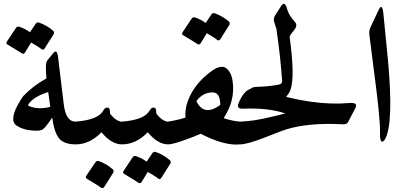

<svg xmlns="http://www.w3.org/2000/svg" viewBox="-20 -746 2133 1012"><path d="M259 -464Q282 -494 287 -437L316 -197Q327 -104 379 -105Q403 -105 412 -83Q421 -59 410 -22Q399 15 379 15Q317 15 291 -17Q266 -48 255 -126Q217 -69 202 -62Q188 -55 151 -58Q103 -61 69 -83Q47 -97 50 -126Q53 -155 72 -190Q82 -208 90 -221Q98 -234 104 -241Q152 -292 225 -333Q217 -412 229 -427ZM234 -261Q158 -237 130 -197Q126 -191 133 -187Q183 -166 245 -183Q243 -199 240 -218.5Q237 -238 234 -261ZM169 -622Q175 -630 186 -627Q206 -620 225 -609Q244 -598 260 -584Q268 -576 263 -566L215 -490Q207 -479 197 -488Q193 -492 179.5 -500.5Q166 -509 144 -522L111 -468Q104 -458 93 -466Q88 -470 69.5 -481Q51 -492 20 -511Q9 -517 17 -528L65 -600Q71 -608 82 -605Q112 -595 138 -576Z M561 -145Q592 -107 623 -104Q651 -101 655 -84Q658 -72 655 -42Q654 -27 650.5 -16.5Q647 -6 644 1Q638 15 623 15Q567 15 515 -49Q453 15 379 15Q358 15 352 -12L343 -53Q340 -69 351 -86Q362 -104 379 -105Q498 -114 525 -164Q534 -179 544 -179Q559 -179 559 -162Q559 -154 560 -150Q561 -146 561 -145ZM484 108Q490 100 501 103Q521 110 539.5 121Q558 132 574 146Q582 154 577 164L529 240Q522 250 511 242Q501 234 439 197Q428 190 435 180Z M805 -145Q836 -107 867 -104Q895 -101 899 -84Q902 -72 899 -42Q898 -27 894.5 -16.5Q891 -6 888 1Q882 15 867 15Q811 15 759 -49Q697 15 623 15Q602 15 596 -12L587 -53Q584 -69 595 -86Q606 -104 623 -105Q742 -114 769 -164Q778 -179 788 -179Q803 -179 803 -162Q803 -154 804 -150Q805 -146 805 -145ZM784 60Q790 52 801 55Q821 62 840 73Q859 84 875 98Q883 106 878 116L830 192Q822 203 812 194Q808 190 794.5 181.5Q781 173 759 160L726 214Q719 224 708 216Q703 212 684.5 201Q666 190 635 171Q624 165 632 154L680 82Q686 74 697 77Q727 87 753 106Z M1150 -394Q1159 -394 1167 -390Q1196 -373 1205 -325Q1218 -245 1186 -173Q1180 -160 1173.5 -148Q1167 -136 1159 -123Q1209 -107 1246 -105Q1268 -104 1272 -59Q1276 -14 1266 2Q1258 14 1247 15Q1163 24 1038 -41Q1002 -25 945 -5Q887 15 866 15Q843 15 836 -14Q832 -29 832.5 -44Q833 -59 836 -73Q842 -100 865 -105Q913 -112 957 -126Q956 -148 959 -170.5Q962 -193 971 -216Q1004 -303 1089 -367Q1124 -394 1150 -394ZM1102 -259Q1050 -260 1015 -213Q1055 -130 1141 -193Q1141 -258 1102 -259ZM1095 -671Q1101 -679 1112 -676Q1132 -669 1151 -658Q1170 -647 1186 -633Q1194 -625 1189 -615L1141 -539Q1133 -528 1123 -537Q1119 -541 1105.5 -549.5Q1092 -558 1070 -571L1037 -517Q1030 -507 1019 -515Q1014 -519 995.5 -530Q977 -541 946 -560Q935 -566 943 -577L991 -649Q997 -657 1008 -654Q1038 -644 1064 -625Z M1237 -201Q1264 -268 1302 -278Q1341 -288 1423 -257Q1464 -241 1513 -229.5Q1562 -218 1617 -210Q1673 -202 1724 -200.5Q1775 -199 1821 -203Q1869 -207 1853 -176L1813 -100Q1807 -90 1786 -91Q1607 -100 1492 -65Q1487 -64 1460 -54Q1433 -44 1383 -24Q1284 15 1245 15Q1221 15 1210 -36Q1200 -86 1229 -101Q1236 -105 1287 -108Q1339 -111 1484 -148Q1394 -179 1259 -173Q1226 -172 1237 -201Z M1467 -321Q1463 -376 1456 -444Q1449 -512 1437 -593L1424 -634Q1421 -650 1429 -663L1464 -718Q1482 -741 1493 -699Q1502 -666 1534 -631Q1549 -614 1535 -594L1514 -566Q1506 -556 1507 -549Q1536 -335 1510 -270Q1477 -187 1313 -178Q1278 -176 1270 -183Q1266 -187 1263 -190.5Q1260 -194 1258 -196Q1247 -219 1296 -274Q1307 -287 1330 -288Q1365 -289 1394 -292Q1423 -295 1445 -299Q1469 -303 1467 -321Z M1975 -692Q1995 -735 2001 -672L2025 -428Q2055 -100 2011 -15Q2001 3 1992 0Q1982 -3 1983 -48Q1984 -86 1975 -173.5Q1966 -261 1948 -396L1927 -562Q1924 -583 1933 -603Z"/></svg>

Font: Amiri
Style: Bold
Weight: 700
Designer: Khaled Hosny
Version: Version 0.113